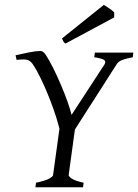

<svg xmlns="http://www.w3.org/2000/svg" viewBox="-20 -787 581 807"><path d="M540.5 -565.9 538.1 -546.4Q509.8 -541 493.7 -534.9Q477.5 -528.8 470.2 -516.6L279.8 -219.2H235.8Q229.5 -252 216.6 -293Q203.6 -334 186.8 -376.5Q169.9 -418.9 151.9 -456.3Q133.8 -493.7 116.7 -518.6Q107.4 -531.7 94.5 -535.4Q81.5 -539.1 49.8 -535.2L45.4 -554.7Q69.8 -560.5 101.3 -566.7Q132.8 -572.8 149.9 -572.8Q161.6 -572.8 172.9 -555.7Q187.5 -533.2 204.1 -500Q220.7 -466.8 236.3 -429.9Q252 -393.1 263.7 -359.9Q275.4 -326.7 280.8 -304.2L419.4 -516.6Q426.8 -529.3 416.5 -535.6Q406.2 -542 376 -546.4L378.9 -565.9ZM331.5 -19 329.1 0H128.9L131.3 -19Q170.4 -27.3 186.5 -36.1Q202.6 -44.9 203.1 -51.3L235.4 -286.1H300.8L268.6 -51.3Q268.1 -45.9 281.2 -36.6Q294.4 -27.3 331.5 -19ZM460 -734.9V-713.9L255.4 -604Q249 -607.9 246.8 -612.1Q244.6 -616.2 240.7 -625.5L416.5 -766.6Q424.3 -761.7 439.2 -751.7Q454.1 -741.7 460 -734.9Z"/></svg>

Font: Dai Banna SIL Light
Style: Italic
Weight: 300
Italic angle: -11°
Designer: Victor Gaultney
Foundry: SIL International
Version: Version 4.000